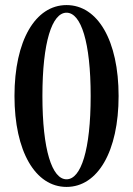

<svg xmlns="http://www.w3.org/2000/svg" viewBox="-20 -728 524 756"><path d="M242 8C365 8 447 -132 447 -350C447 -568 365 -708 242 -708C119 -708 37 -568 37 -350C37 -132 119 8 242 8ZM242 -22C185 -22 147 -137.5 147 -350C147 -562.5 185 -678 242 -678C299 -678 337 -562.5 337 -350C337 -137.5 299 -22 242 -22Z"/></svg>

Font: Picaflor 12 pt
Style: Regular
Weight: 400
Designer: Ariel Martín Pérez
Foundry: Tunera Type Foundry
Version: Version 1.000;hotconv 1.0.109;makeotfexe 2.5.65596